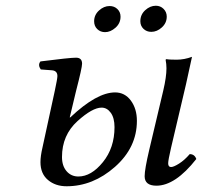

<svg xmlns="http://www.w3.org/2000/svg" viewBox="-20 -637 706 669"><path d="M362 -616Q378 -616 389 -605.5Q400 -595 400 -579Q400 -556 382.5 -540.5Q365 -525 346 -525Q330 -525 319 -535.5Q308 -546 308 -563Q308 -585 325 -600.5Q342 -616 362 -616ZM523 -617Q539 -617 550 -606Q561 -595 561 -579Q561 -557 544 -541.5Q527 -526 507 -526Q491 -526 480 -536.5Q469 -547 469 -563Q469 -586 486 -601.5Q503 -617 523 -617ZM253 -22Q298 -22 338.5 -72Q379 -122 379 -194Q379 -226 366 -244Q353 -262 334 -262Q302 -262 250 -215Q196 -166 196 -90Q196 -59 212 -40.5Q228 -22 253 -22ZM245 -320 223 -228H225Q317 -315 381 -315Q415 -315 436 -286.5Q457 -258 457 -216Q457 -123 380.5 -55.5Q304 12 212 12Q173 12 147 -10Q121 -32 121 -72Q121 -93 128 -123L171 -321Q180 -363 180 -372Q180 -390 162 -392L122 -395Q111 -411 121 -423Q223 -436 245 -436Q266 -436 266 -415Q266 -401 245 -320ZM576 -55Q585 -55 604 -67Q623 -79 641 -100Q658 -100 664 -83Q591 10 525 10Q484 10 484 -23Q484 -47 500 -115L549 -322Q560 -369 560 -399Q560 -414 557 -429L560 -431Q568 -429 595 -429Q622 -429 649 -439L628 -343L576 -122Q566 -79 566 -68Q566 -55 576 -55Z"/></svg>

Font: Linux Libertine O
Style: Italic
Weight: 400
Italic angle: -12°
Designer: Philipp H. Poll
Foundry: Philipp H. Poll
Version: Version 5.1.6